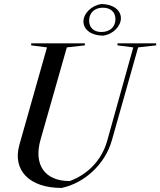

<svg xmlns="http://www.w3.org/2000/svg" viewBox="-20 -914 791 948"><path d="M284 14C398 -10 499 -104 532 -220L662 -680L751 -690V-700H560V-690L638 -680L509 -218C482 -122 412 -52 324 -20C201 -20 145 -100 180 -224L310 -680L399 -690V-700H134V-690L212 -680L76 -200C40 -74 124 14 284 14ZM489 -738C537 -744 577 -784 577 -824C577 -865 537 -894 481 -894C433 -888 392 -848 392 -808C392 -767 432 -738 489 -738ZM480 -756C443 -756 420 -778 420 -812C420 -851 447 -876 488 -876C526 -876 550 -854 550 -820C550 -781 523 -756 480 -756Z"/></svg>

Font: Mazius Display Extra italic
Style: Regular
Weight: 400
Italic angle: -17°
Designer: Alberto Casagrande & Collletttivo
Foundry: Collletttivo
Version: Version 2.000;Glyphs 3.2 (3217)